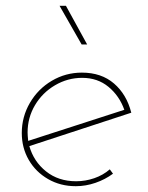

<svg xmlns="http://www.w3.org/2000/svg" viewBox="-20 -635 510 661"><path d="M242 -11Q274 -11 304.5 -21.5Q335 -32 358 -52L369 -37Q342 -17 308.5 -5.5Q275 6 241 6Q188 6 145.5 -18.5Q103 -43 79 -84.5Q55 -126 55 -177Q55 -233 83 -281Q111 -329 158.5 -357Q206 -385 262 -385Q329 -385 372.5 -347.5Q416 -310 432 -247L81 -132Q96 -79 138.5 -45Q181 -11 242 -11ZM263 -367Q213 -367 169.5 -341.5Q126 -316 100.5 -273Q75 -230 75 -179Q75 -170 77 -150L408 -257Q391 -305 353.5 -336Q316 -367 263 -367ZM280 -482H261L185 -615H207Z"/></svg>

Font: Josefin Sans Thin
Style: Italic
Weight: 200
Italic angle: -7°
Designer: Santiago Orozco
Foundry: Typemade
Version: Version 2.000